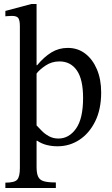

<svg xmlns="http://www.w3.org/2000/svg" viewBox="-20 -726 564 966"><path d="M261 220H7V193Q54 193 67 177.5Q80 162 80 120V-594Q80 -623 72.5 -634.5Q65 -646 40 -646Q30 -646 18.5 -645Q7 -644 7 -644V-671L138 -706H164V-398H167Q202 -440 239 -462.5Q276 -485 321 -485Q371 -485 408.5 -456.5Q446 -428 467.5 -377.5Q489 -327 489 -261Q489 -176 459 -115.5Q429 -55 379.5 -22.5Q330 10 269 10Q241 10 215 3.5Q189 -3 167 -18H164V114Q164 146 172 163Q180 180 201 186Q222 192 261 192ZM274 -29Q327 -29 362.5 -79Q398 -129 398 -233Q398 -327 366.5 -372Q335 -417 279 -417Q240 -417 209 -396Q178 -375 164 -356V-95Q174 -85 189 -69Q204 -53 225.5 -41Q247 -29 274 -29Z"/></svg>

Font: STIX Two Text
Style: Regular
Weight: 400
Designer: Ross Mills, John Hudson & Paul Hanslow, Tiro Typeworks Ltd; with prior portions MicroPress Inc., and Coen Hoffman.
Foundry: Tiro Typeworks Ltd
Version: Version 2.13 b171